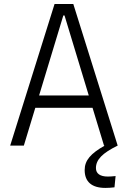

<svg xmlns="http://www.w3.org/2000/svg" viewBox="-20 -713 626 940"><path d="M495.6 207C508.3 207 525.4 206.1 540.5 204.1L545.9 148.9C532.2 150.4 518.6 151.4 508.3 151.4C469.7 151.4 449.7 136.7 449.7 109.9C449.7 68.4 481.4 36.6 555.7 0H556.2L338.9 -693.4H247.1L29.8 0H96.7L152.8 -185.1H433.1L489.3 0H492.2C424.3 38.6 394.5 71.8 394.5 119.6C394.5 176.8 429.2 207 495.6 207ZM171.4 -245.6 290 -637.2H295.9L414.6 -245.6Z"/></svg>

Font: Cascadia Code Light
Style: Regular
Weight: 300
Monospace: yes
Designer: Aaron Bell
Foundry: Saja Typeworks
Version: Version 2404.023